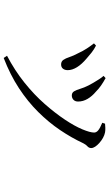

<svg xmlns="http://www.w3.org/2000/svg" viewBox="204 -746 592 1040"><g transform="rotate(90 500.0 -226.0)"><path d="M282 32Q362 -10 427.5 -62.5Q493 -115 543 -172Q593 -229 628 -281.5Q663 -334 680.5 -376Q698 -418 698 -440Q698 -452 686 -462Q674 -472 645 -484L650 -499Q660 -500 672.5 -500.5Q685 -501 697 -499Q712 -496 726.5 -488Q741 -480 754 -468.5Q767 -457 774.5 -445.5Q782 -434 782 -424Q782 -412 772 -403Q762 -394 754 -377Q726 -317 684.5 -255.5Q643 -194 586.5 -137Q530 -80 457.5 -32.5Q385 15 294 50ZM329 -261Q313 -261 304.5 -273Q296 -285 289 -306.5Q282 -328 268 -354Q256 -380 242.5 -400.5Q229 -421 215 -439L227 -450Q247 -440 265.5 -425.5Q284 -411 297 -399Q328 -373 344 -347Q360 -321 360 -297Q360 -281 352 -271Q344 -261 329 -261ZM497 -319Q482 -319 474.5 -331.5Q467 -344 461 -364.5Q455 -385 443 -409Q436 -423 427.5 -437Q419 -451 410 -465.5Q401 -480 391 -491L403 -502Q425 -490 443 -477.5Q461 -465 477 -449Q501 -429 515.5 -404.5Q530 -380 530 -353Q530 -337 520.5 -328Q511 -319 497 -319Z"/></g></svg>

Font: Noto Serif SC ExtraLight
Style: Regular
Weight: 400
Version: Version 2.002-H1;hotconv 1.1.0;makeotfexe 2.6.0